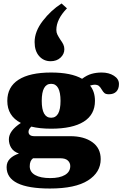

<svg xmlns="http://www.w3.org/2000/svg" viewBox="-20 -897 704 1104"><path d="M179 -655Q179 -716 226 -777Q273 -838 334 -877L365 -849Q304 -786 304 -725Q304 -710 310 -698Q316 -686 327 -669Q338 -654 344 -641.5Q350 -629 350 -614Q350 -586 328 -565.5Q306 -545 271 -545Q231 -545 205 -574.5Q179 -604 179 -655ZM664 -414Q664 -386 649 -370.5Q634 -355 606 -355Q589 -355 581 -361.5Q573 -368 565 -382Q557 -396 548.5 -403Q540 -410 523 -410Q516 -410 498 -405Q526 -370 526 -317Q526 -238 461.5 -197.5Q397 -157 274 -157Q208 -157 160 -169Q144 -154 144 -139Q144 -127 152.5 -120.5Q161 -114 177 -114H384Q463 -114 511 -79.5Q559 -45 559 18Q559 94 486 140.5Q413 187 267 187Q18 187 18 64Q18 35 37.5 15.5Q57 -4 89 -14Q58 -25 44.5 -47Q31 -69 31 -96Q31 -145 100 -190Q22 -230 22 -317Q22 -397 86.5 -438.5Q151 -480 274 -480Q389 -480 452 -444Q480 -465 507 -472.5Q534 -480 565 -480Q606 -480 635 -461.5Q664 -443 664 -414ZM328 -317Q328 -415 274 -415Q220 -415 220 -317Q220 -220 274 -220Q328 -220 328 -317ZM151 59Q151 92 182 109.5Q213 127 269 127Q323 127 353.5 109Q384 91 384 58Q384 39 370 26Q356 13 327 13H170Q151 27 151 59Z"/></svg>

Font: Taviraj Black
Style: Regular
Weight: 900
Designer: Katatrad Team
Foundry: CadsonDemak
Version: Version 1.001